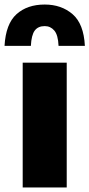

<svg xmlns="http://www.w3.org/2000/svg" viewBox="-61 -826 394 846"><path d="M39 0V-550H233V0ZM-41 -624Q-35.5 -721 11.8 -763.5Q59 -806 136 -806Q209.5 -806 258.8 -763.5Q308 -721 313 -624H197Q195 -672 178.2 -691.5Q161.5 -711 136 -711Q107 -711 92.2 -691.5Q77.5 -672 75 -624Z"/></svg>

Font: Encode Sans Condensed Black
Style: Regular
Weight: 900
Width: 3
Designer: Multiple Designers
Foundry: Impallari Type
Version: Version 3.000; ttfautohint (v1.8.3) -l 8 -r 50 -G 200 -x 14 